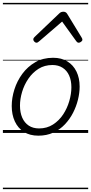

<svg xmlns="http://www.w3.org/2000/svg" viewBox="-20 -918 629 1326"><path d="M245 19Q186 19 145 -7Q104 -33 82.5 -79.5Q61 -126 61 -186Q61 -242 79.5 -300.5Q98 -359 134.5 -408.5Q171 -458 224 -488.5Q277 -519 347 -519Q404 -519 445 -494Q486 -469 508 -424Q530 -379 530 -320Q530 -277 518.5 -230Q507 -183 484.5 -139Q462 -95 428 -59Q394 -23 348 -2Q302 19 245 19ZM250 -31Q304 -31 346 -58Q388 -85 416 -127.5Q444 -170 458.5 -220Q473 -270 473 -315Q473 -362 457.5 -396.5Q442 -431 412.5 -450Q383 -469 342 -469Q288 -469 246.5 -443Q205 -417 176 -374.5Q147 -332 132.5 -283Q118 -234 118 -189Q118 -141 133.5 -105.5Q149 -70 178.5 -50.5Q208 -31 250 -31ZM232 -623Q224 -623 217 -630.5Q210 -638 210 -645Q210 -650 212 -654Q214 -658 218 -662L389 -825Q396 -832 403 -834.5Q410 -837 418 -837Q426 -837 432 -834Q438 -831 443 -824L543 -660Q546 -655 547.5 -651.5Q549 -648 549 -644Q549 -636 540 -629.5Q531 -623 524 -623Q518 -623 514 -626Q510 -629 507 -633L409 -769L252 -634Q246 -629 241.5 -626Q237 -623 232 -623ZM0 378H589V388H0ZM0 -20H589V0H0ZM0 -505H589V-500H0ZM0 -898H589V-888H0Z"/></svg>

Font: Playwrite DE SAS Guides
Style: Regular
Weight: 400
Designer: Veronika Burian, José Scaglione
Foundry: TypeTogether
Version: Version 1.003